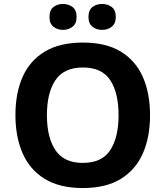

<svg xmlns="http://www.w3.org/2000/svg" viewBox="-20 -940 836 970"><path d="M738 -358Q738 -247 701.5 -164.5Q665 -82 590 -36Q515 10 398 10Q282 10 206.5 -36Q131 -82 94.5 -165Q58 -248 58 -359Q58 -470 94.5 -552Q131 -634 206.5 -679.5Q282 -725 399 -725Q515 -725 590 -679.5Q665 -634 701.5 -551.5Q738 -469 738 -358ZM217 -358Q217 -246 260 -181.5Q303 -117 398 -117Q495 -117 537 -181.5Q579 -246 579 -358Q579 -471 537 -535Q495 -599 399 -599Q303 -599 260 -535Q217 -471 217 -358ZM230 -854Q230 -889 250 -904.5Q270 -920 298 -920Q326 -920 346.5 -904.5Q367 -889 367 -854Q367 -821 346.5 -805Q326 -789 298 -789Q270 -789 250 -805Q230 -821 230 -854ZM427 -854Q427 -889 447 -904.5Q467 -920 496 -920Q524 -920 544.5 -904.5Q565 -889 565 -854Q565 -821 544.5 -805Q524 -789 496 -789Q467 -789 447 -805Q427 -821 427 -854Z"/></svg>

Font: Noto Sans Tai Tham
Style: Bold
Weight: 700
Designer: Monotype Design Team 2013. Revised by David WIlliams 2020
Foundry: Monotype Imaging Inc.
Version: Version 2.002; ttfautohint (v1.8.4.7-5d5b)